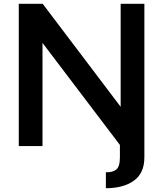

<svg xmlns="http://www.w3.org/2000/svg" viewBox="-20 -770 860 1012"><path d="M741 -750V59Q741 143 685.5 182.5Q630 222 538 222V138Q574 139 593 123.5Q612 108 612 59V-6L204 -544V0H79V-750H205L616 -207V-750Z"/></svg>

Font: Oakes Grotesk
Style: Bold
Weight: 600
Designer: Samuel Oakes
Foundry: Samuel Oakes
Version: Version 1.000;PS 001.000;hotconv 1.0.88;makeotf.lib2.5.64775